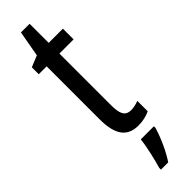

<svg xmlns="http://www.w3.org/2000/svg" viewBox="-301 -649 861 861"><g transform="rotate(-45 129.5 -218.5)"><path d="M197 -62C158 -62 148 -89 148 -143V-469H238V-537H148V-658H93L71 -535L17 -513V-469H67V-133C67 -37 99 10 170 10C200 10 224 4 245 -6V-72C229 -66 213 -62 197 -62ZM217 71V61H134C130 101 113 174 102 210V221H148C175 181 203 120 217 71Z"/></g></svg>

Font: Noto Sans Lao Looped ExtraCondensed
Style: Regular
Weight: 400
Width: 2
Designer: Mark Frömberg, Ben Mitchell
Foundry: The Fontpad Ltd
Version: Version 1.002